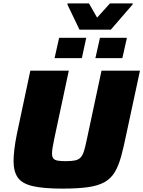

<svg xmlns="http://www.w3.org/2000/svg" viewBox="-20 -1105 846 1133"><path d="M348 8Q235 8 172 -7Q109 -22 84.5 -58Q60 -94 60 -154Q60 -185 65 -226Q70 -267 80 -316L159 -688H386L300 -285Q294 -255 290.5 -234.5Q287 -214 287 -199Q287 -180 295 -170Q303 -160 321 -157Q339 -154 369 -154Q403 -154 423.5 -158.5Q444 -163 456 -176Q468 -189 476 -215Q484 -241 493 -285L579 -688H806L726 -316Q710 -237 694.5 -181Q679 -125 656.5 -88Q634 -51 596.5 -30Q559 -9 499 -0.5Q439 8 348 8ZM543 -762 570 -882H729L702 -762ZM302 -762 329 -882H489L463 -762ZM449 -930 378 -1078 379 -1085H505L553 -1001L629 -1085H764L762 -1078L634 -930Z"/></svg>

Font: Saira Expanded ExtraBold
Style: Italic
Weight: 800
Width: 7
Italic angle: -12°
Designer: Hector Gatti with collaboration of the Omnibus-Type team
Foundry: Omnibus-Type
Version: Version 1.101